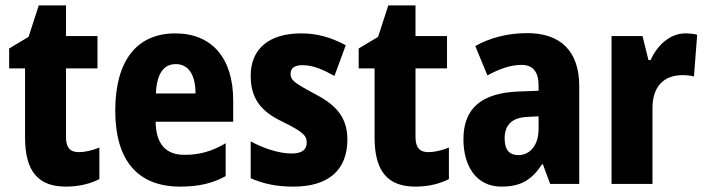

<svg xmlns="http://www.w3.org/2000/svg" viewBox="-20 -683 2623 713"><path d="M272 -118C240 -118 225 -136 225 -174V-429H342V-549H225V-663H124L86 -546L14 -503V-429H73V-173C73 -44 124 10 225 10C274 10 316 -1 349 -18V-135C321 -124 296 -118 272 -118Z M631 -559C489 -559 408 -459 408 -272C408 -89 490 10 649 10C717 10 770 -2 818 -29V-151C765 -120 720 -108 665 -108C595 -108 559 -149 558 -231H846V-310C846 -467 767 -559 631 -559ZM633 -445C680 -445 706 -405 706 -336H559C562 -415 592 -445 633 -445Z M1270 -165C1270 -255 1219 -298 1146 -336C1069 -377 1059 -387 1059 -409C1059 -430 1074 -441 1103 -441C1145 -441 1182 -423 1222 -401L1264 -515C1208 -545 1157 -559 1098 -559C981 -559 911 -503 911 -402C911 -318 948 -270 1027 -232C1112 -191 1119 -176 1119 -153C1119 -127 1101 -113 1063 -113C1014 -113 957 -133 911 -158V-21C962 1 1010 10 1070 10C1198 10 1270 -50 1270 -165Z M1570 -118C1538 -118 1523 -136 1523 -174V-429H1640V-549H1523V-663H1422L1384 -546L1312 -503V-429H1371V-173C1371 -44 1422 10 1523 10C1572 10 1614 -1 1647 -18V-135C1619 -124 1594 -118 1570 -118Z M1938 -560C1866 -560 1800 -543 1745 -512L1790 -403C1838 -429 1878 -442 1917 -442C1959 -442 1980 -416 1980 -366V-346L1902 -343C1771 -337 1701 -283 1701 -166C1701 -67 1748 10 1842 10C1916 10 1955 -16 1993 -73H1996L2023 0H2131V-363C2131 -495 2060 -560 1938 -560ZM1941 -249 1980 -251V-203C1980 -144 1948 -107 1905 -107C1873 -107 1854 -125 1854 -169C1854 -218 1880 -247 1941 -249Z M2525 -559C2465 -559 2419 -511 2396 -460H2388L2366 -549H2251V0H2403V-278C2402 -363 2446 -404 2515 -404C2530 -404 2547 -402 2557 -399L2569 -554C2553 -558 2538 -559 2525 -559Z"/></svg>

Font: Noto Sans Gujarati Condensed ExtraBold
Style: Regular
Weight: 800
Width: 3
Designer: Jelle Bosma - Monotype Design Team, Universal Thirst
Foundry: Monotype Imaging Inc.
Version: Version 2.106